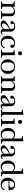

<svg xmlns="http://www.w3.org/2000/svg" viewBox="2690 -3452 774 6195"><g transform="rotate(90 3077.5 -355.0)"><path d="M335 3V-23L353 -25Q381 -28 394.5 -36Q408 -44 412.5 -64Q417 -84 417 -122V-318Q417 -365 393.5 -390.5Q370 -416 328 -416Q283 -416 245.5 -388Q208 -360 190 -313L188 -362Q218 -407 262 -431Q306 -455 360 -455Q426 -455 465 -419.5Q504 -384 504 -322V-122Q504 -83 508.5 -63.5Q513 -44 527 -36.5Q541 -29 571 -25L587 -23V3L461 0ZM24 3V-23L40 -25Q70 -29 84 -36.5Q98 -44 102.5 -63.5Q107 -83 107 -122V-331Q107 -376 90 -394.5Q73 -413 32 -413H24V-438Q79 -438 117.5 -440.5Q156 -443 193 -450V-370L194 -368V-122Q194 -83 198.5 -63.5Q203 -44 216.5 -36Q230 -28 258 -25L276 -23V3L150 0Z M1001 12Q956 12 935 -15Q914 -42 914 -99V-326Q914 -381 893.5 -404.5Q873 -428 824 -428Q790 -428 770 -418.5Q750 -409 750 -393Q750 -389 751.5 -384Q753 -379 755 -373Q760 -352 760 -344Q760 -326 746 -313.5Q732 -301 709 -301Q687 -301 673.5 -315.5Q660 -330 660 -352Q660 -382 684 -405.5Q708 -429 749.5 -442Q791 -455 845 -455Q926 -455 963.5 -417Q1001 -379 1001 -297V-111Q1001 -65 1008.5 -46.5Q1016 -28 1034 -28Q1047 -28 1057.5 -37Q1068 -46 1073 -60L1093 -52Q1073 12 1001 12ZM759 12Q706 12 674 -13Q642 -38 642 -79Q642 -118 674.5 -153.5Q707 -189 777 -225Q807 -241 845.5 -257.5Q884 -274 927 -289L928 -268Q837 -232 787 -185Q737 -138 737 -90Q737 -62 752.5 -46.5Q768 -31 797 -31Q824 -31 850 -46Q876 -61 896.5 -85.5Q917 -110 926 -140L932 -101Q907 -48 861 -18Q815 12 759 12Z M1357 12Q1291 12 1240.5 -16.5Q1190 -45 1161.5 -95.5Q1133 -146 1133 -211Q1133 -281 1164 -336.5Q1195 -392 1249.5 -423.5Q1304 -455 1371 -455Q1415 -455 1451 -442.5Q1487 -430 1507.5 -407.5Q1528 -385 1528 -357Q1528 -334 1513 -318.5Q1498 -303 1475 -303Q1450 -303 1434.5 -317.5Q1419 -332 1419 -352Q1419 -357 1420 -363Q1421 -369 1424 -379Q1426 -386 1427 -390Q1428 -394 1428 -398Q1428 -413 1412.5 -420.5Q1397 -428 1374 -428Q1309 -428 1269.5 -371.5Q1230 -315 1230 -222Q1230 -131 1269.5 -79Q1309 -27 1379 -27Q1426 -27 1461.5 -52Q1497 -77 1514 -124L1540 -115Q1521 -53 1473.5 -20.5Q1426 12 1357 12Z M1591 3V-23L1607 -25Q1637 -29 1651 -36.5Q1665 -44 1669.5 -63.5Q1674 -83 1674 -122V-331Q1674 -376 1657.5 -394Q1641 -412 1599 -413H1591V-438Q1644 -438 1683.5 -440.5Q1723 -443 1761 -450V-122Q1761 -83 1765.5 -63.5Q1770 -44 1784.5 -36.5Q1799 -29 1829 -25L1845 -23V3L1718 0ZM1701 -550Q1672 -550 1655 -569Q1638 -588 1638 -615Q1638 -643 1655 -661.5Q1672 -680 1701 -680Q1734 -680 1749 -661.5Q1764 -643 1764 -615Q1764 -588 1749 -569Q1734 -550 1701 -550Z M2130 12Q2064 12 2010.5 -19Q1957 -50 1925.5 -103Q1894 -156 1894 -221Q1894 -287 1925.5 -340Q1957 -393 2010.5 -424Q2064 -455 2130 -455Q2197 -455 2250.5 -424Q2304 -393 2335 -340Q2366 -287 2366 -221Q2366 -156 2334.5 -103Q2303 -50 2249.5 -19Q2196 12 2130 12ZM2130 -16Q2197 -16 2233 -69Q2269 -122 2269 -221Q2269 -321 2233.5 -374.5Q2198 -428 2130 -428Q2063 -428 2027 -374.5Q1991 -321 1991 -221Q1991 -122 2027 -69Q2063 -16 2130 -16Z M2741 3V-23L2759 -25Q2787 -28 2800.5 -36Q2814 -44 2818.5 -64Q2823 -84 2823 -122V-318Q2823 -365 2799.5 -390.5Q2776 -416 2734 -416Q2689 -416 2651.5 -388Q2614 -360 2596 -313L2594 -362Q2624 -407 2668 -431Q2712 -455 2766 -455Q2832 -455 2871 -419.5Q2910 -384 2910 -322V-122Q2910 -83 2914.5 -63.5Q2919 -44 2933 -36.5Q2947 -29 2977 -25L2993 -23V3L2867 0ZM2430 3V-23L2446 -25Q2476 -29 2490 -36.5Q2504 -44 2508.5 -63.5Q2513 -83 2513 -122V-331Q2513 -376 2496 -394.5Q2479 -413 2438 -413H2430V-438Q2485 -438 2523.5 -440.5Q2562 -443 2599 -450V-370L2600 -368V-122Q2600 -83 2604.5 -63.5Q2609 -44 2622.5 -36Q2636 -28 2664 -25L2682 -23V3L2556 0Z M3407 12Q3362 12 3341 -15Q3320 -42 3320 -99V-326Q3320 -381 3299.5 -404.5Q3279 -428 3230 -428Q3196 -428 3176 -418.5Q3156 -409 3156 -393Q3156 -389 3157.5 -384Q3159 -379 3161 -373Q3166 -352 3166 -344Q3166 -326 3152 -313.5Q3138 -301 3115 -301Q3093 -301 3079.5 -315.5Q3066 -330 3066 -352Q3066 -382 3090 -405.5Q3114 -429 3155.5 -442Q3197 -455 3251 -455Q3332 -455 3369.5 -417Q3407 -379 3407 -297V-111Q3407 -65 3414.5 -46.5Q3422 -28 3440 -28Q3453 -28 3463.5 -37Q3474 -46 3479 -60L3499 -52Q3479 12 3407 12ZM3165 12Q3112 12 3080 -13Q3048 -38 3048 -79Q3048 -118 3080.5 -153.5Q3113 -189 3183 -225Q3213 -241 3251.5 -257.5Q3290 -274 3333 -289L3334 -268Q3243 -232 3193 -185Q3143 -138 3143 -90Q3143 -62 3158.5 -46.5Q3174 -31 3203 -31Q3230 -31 3256 -46Q3282 -61 3302.5 -85.5Q3323 -110 3332 -140L3338 -101Q3313 -48 3267 -18Q3221 12 3165 12Z M3513 3V-23L3529 -25Q3560 -29 3574 -36.5Q3588 -44 3592 -63.5Q3596 -83 3596 -122V-603Q3596 -648 3579.5 -665.5Q3563 -683 3521 -684H3513V-710Q3566 -710 3605.5 -712.5Q3645 -715 3683 -722V-122Q3683 -83 3687.5 -63.5Q3692 -44 3706.5 -36.5Q3721 -29 3751 -25L3767 -23V3L3640 0Z M3804 3V-23L3820 -25Q3850 -29 3864 -36.5Q3878 -44 3882.5 -63.5Q3887 -83 3887 -122V-331Q3887 -376 3870.5 -394Q3854 -412 3812 -413H3804V-438Q3857 -438 3896.5 -440.5Q3936 -443 3974 -450V-122Q3974 -83 3978.5 -63.5Q3983 -44 3997.5 -36.5Q4012 -29 4042 -25L4058 -23V3L3931 0ZM3914 -550Q3885 -550 3868 -569Q3851 -588 3851 -615Q3851 -643 3868 -661.5Q3885 -680 3914 -680Q3947 -680 3962 -661.5Q3977 -643 3977 -615Q3977 -588 3962 -569Q3947 -550 3914 -550Z M4310 12Q4252 12 4206 -19Q4160 -50 4133.5 -103Q4107 -156 4107 -222Q4107 -289 4133.5 -341.5Q4160 -394 4206.5 -424.5Q4253 -455 4311 -455Q4357 -455 4399.5 -434.5Q4442 -414 4473 -376L4463 -344Q4441 -378 4404.5 -398.5Q4368 -419 4331 -419Q4272 -419 4238 -367Q4204 -315 4204 -222Q4204 -130 4238 -77Q4272 -24 4332 -24Q4366 -24 4398.5 -42Q4431 -60 4462 -95L4476 -76Q4441 -33 4399.5 -10.5Q4358 12 4310 12ZM4473 10 4459 -67 4450 -81V-603Q4450 -648 4433.5 -665.5Q4417 -683 4375 -684H4367V-710Q4421 -710 4460 -712.5Q4499 -715 4538 -722V-111Q4538 -63 4555 -45Q4572 -27 4617 -26V0H4582Q4550 0 4525 2Q4500 4 4473 10Z M5027 12Q4982 12 4961 -15Q4940 -42 4940 -99V-326Q4940 -381 4919.5 -404.5Q4899 -428 4850 -428Q4816 -428 4796 -418.5Q4776 -409 4776 -393Q4776 -389 4777.5 -384Q4779 -379 4781 -373Q4786 -352 4786 -344Q4786 -326 4772 -313.5Q4758 -301 4735 -301Q4713 -301 4699.5 -315.5Q4686 -330 4686 -352Q4686 -382 4710 -405.5Q4734 -429 4775.5 -442Q4817 -455 4871 -455Q4952 -455 4989.5 -417Q5027 -379 5027 -297V-111Q5027 -65 5034.5 -46.5Q5042 -28 5060 -28Q5073 -28 5083.5 -37Q5094 -46 5099 -60L5119 -52Q5099 12 5027 12ZM4785 12Q4732 12 4700 -13Q4668 -38 4668 -79Q4668 -118 4700.5 -153.5Q4733 -189 4803 -225Q4833 -241 4871.5 -257.5Q4910 -274 4953 -289L4954 -268Q4863 -232 4813 -185Q4763 -138 4763 -90Q4763 -62 4778.5 -46.5Q4794 -31 4823 -31Q4850 -31 4876 -46Q4902 -61 4922.5 -85.5Q4943 -110 4952 -140L4958 -101Q4933 -48 4887 -18Q4841 12 4785 12Z M5362 12Q5304 12 5258 -19Q5212 -50 5185.5 -103Q5159 -156 5159 -222Q5159 -289 5185.5 -341.5Q5212 -394 5258.5 -424.5Q5305 -455 5363 -455Q5409 -455 5451.5 -434.5Q5494 -414 5525 -376L5515 -344Q5493 -378 5456.5 -398.5Q5420 -419 5383 -419Q5324 -419 5290 -367Q5256 -315 5256 -222Q5256 -130 5290 -77Q5324 -24 5384 -24Q5418 -24 5450.5 -42Q5483 -60 5514 -95L5528 -76Q5493 -33 5451.5 -10.5Q5410 12 5362 12ZM5525 10 5511 -67 5502 -81V-603Q5502 -648 5485.5 -665.5Q5469 -683 5427 -684H5419V-710Q5473 -710 5512 -712.5Q5551 -715 5590 -722V-111Q5590 -63 5607 -45Q5624 -27 5669 -26V0H5634Q5602 0 5577 2Q5552 4 5525 10Z M5941 12Q5874 12 5823 -16.5Q5772 -45 5743.5 -96Q5715 -147 5715 -214Q5715 -283 5745 -337.5Q5775 -392 5826 -423.5Q5877 -455 5941 -455Q6020 -455 6067.5 -406.5Q6115 -358 6115 -277Q6115 -267 6114.5 -257.5Q6114 -248 6112 -243H5794L5796 -269H5941Q6029 -269 6029 -338Q6029 -376 6003 -402Q5977 -428 5938 -428Q5881 -428 5846.5 -373Q5812 -318 5812 -228Q5812 -133 5851.5 -78.5Q5891 -24 5960 -24Q6007 -24 6042.5 -50Q6078 -76 6097 -125L6123 -114Q6078 12 5941 12Z"/></g></svg>

Font: Baskervville Medium
Style: Regular
Weight: 500
Version: Version 1.100